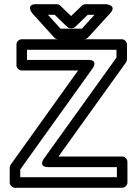

<svg xmlns="http://www.w3.org/2000/svg" viewBox="-20 -865 656 910"><path d="M76 -25V-62L419 -541C419 -541 448 -581 399 -581H108V-629H532V-592L188 -113C188 -113 159 -73 208 -73H534V-25ZM26 0C26 11 36 25 51 25H559C570 25 584 15 584 0V-98C584 -109 574 -123 559 -123H257L577 -569C580 -573 582 -579 582 -584V-654C582 -665 572 -679 557 -679H83C72 -679 58 -669 58 -654V-556C58 -545 68 -531 83 -531H350L31 -85C28 -81 26 -75 26 -70ZM396 -795H428L368 -729H267L207 -795H239L298 -738C303 -733 310 -731 315 -731H319C326 -731 333 -734 337 -738ZM385 -845C380 -845 373 -843 368 -838L317 -789L266 -838C262 -842 256 -845 249 -845H150C101 -845 132 -803 132 -803L237 -687C241 -682 249 -679 256 -679H379C385 -679 392 -682 397 -687L503 -803C536 -840 484 -845 484 -845Z"/></svg>

Font: Falling Sky
Style: ExtOu
Weight: 400
Designer: Paul D. Hunt
Foundry: Adobe Systems Incorporated
Version: Version 1.02